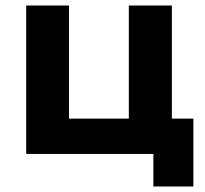

<svg xmlns="http://www.w3.org/2000/svg" viewBox="-20 -558 744 696"><path d="M603 -128V-538H447V-128H230V-538H75V0H536V118H681V-128Z"/></svg>

Font: AWKNG-Font
Style: Bold
Weight: 700
Designer: Awakening Church
Foundry: Awakening Church
Version: Version 1.700;PS 001.700;hotconv 1.0.88;makeotf.lib2.5.64775